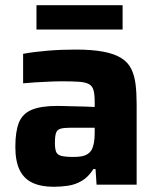

<svg xmlns="http://www.w3.org/2000/svg" viewBox="-20 -708 606 736"><path d="M185.8 8Q137.5 8 104.8 -7.2Q72 -22.3 55.4 -56.2Q38.8 -90 38.8 -145Q38.8 -203.2 52.3 -237.5Q65.9 -271.9 101 -286.9Q136.2 -302 200.4 -302Q209.5 -302 225.8 -301.5Q242.2 -301 263.1 -300.5Q284.1 -300 304.8 -299.5Q325.6 -299 343 -298V-316.7Q343 -345.8 338.6 -361.8Q334.3 -377.9 321.4 -385.3Q308.6 -392.6 283.7 -394.5Q258.8 -396.3 217.7 -396.3Q195.4 -396.3 167.7 -395Q139.9 -393.7 113.5 -392.2Q87.1 -390.6 68.6 -388.6V-501.7Q110 -509.3 161.7 -513.6Q213.3 -518 269.6 -518Q333.6 -518 376.4 -509.8Q419.2 -501.7 445 -485.3Q470.8 -469 483.2 -443.8Q495.6 -418.7 499.7 -384.9Q503.8 -351.2 503.8 -308.2V0H350.2L346.2 -60H337.9Q319.2 -29.8 294 -15Q268.8 -0.1 241 3.9Q213.1 8 185.8 8ZM261.9 -106.4Q280.1 -106.4 293.4 -108.9Q306.6 -111.5 316.4 -118Q326.2 -124.5 331.6 -134.4Q337.4 -145.4 340.2 -161.3Q343 -177.3 343 -199.3V-218.4H250.3Q224.7 -218.4 211.8 -214.5Q198.9 -210.7 194.7 -198.2Q190.5 -185.6 190.5 -160.1Q190.5 -138.2 195 -126.3Q199.6 -114.5 215.1 -110.4Q230.6 -106.4 261.9 -106.4ZM119.8 -594.7V-688H450V-594.7Z"/></svg>

Font: Saira Thin
Style: Regular
Weight: 100
Designer: Hector Gatti with collaboration of the Omnibus-Type team
Foundry: Omnibus-Type
Version: Version 1.101